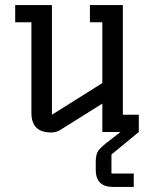

<svg xmlns="http://www.w3.org/2000/svg" viewBox="-20 -521 608 758"><path d="M104 -433H40V-501H185V-68L384 -193V-433H335V-501H465V-68H528V0H384V-112L218 -8Q202 2 182 2Q104 2 104 -75ZM528 0H456L412 34Q379 59 368.5 73.5Q358 88 358 118V149Q358 217 426 217H508V164H420V89Z"/></svg>

Font: Kelly Slab
Style: Regular
Weight: 400
Designer: Denis Masharov
Foundry: Denis Masharov
Version: Version 1.001